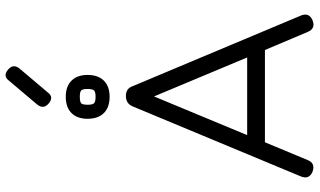

<svg xmlns="http://www.w3.org/2000/svg" viewBox="-242 -872 1115 670"><g transform="rotate(-90 315.0 -536.5)"><path d="M289 -924Q268 -942 286 -964L368 -1061Q385 -1085 408 -1065Q429 -1047 411 -1025L329 -928Q312 -904 289 -924ZM313 -711Q276 -711 256 -731Q236 -751 236 -788Q236 -824 256 -844Q276 -864 313 -864Q349 -864 369 -844Q389 -824 389 -788Q389 -751 369 -731Q349 -711 313 -711ZM313 -815Q295 -815 290 -810Q285 -805 285 -788Q285 -770 290.5 -765Q296 -760 313 -760Q330 -760 335 -765.5Q340 -771 340 -788Q340 -805 335 -810Q330 -815 313 -815ZM92 -20Q81 8 51 -3Q23 -15 35 -44L279 -630Q289 -654 314 -654H317Q342 -654 350 -630L596 -44Q608 -15 580 -3Q551 9 539 -20L476 -169H154ZM314 -556 179 -231H450Z"/></g></svg>

Font: Jura Medium
Style: Regular
Weight: 500
Designer: Daniel Johnson, Alexei Vanyashin
Foundry: Daniel Johnson
Version: Version 5.103